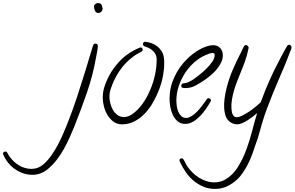

<svg xmlns="http://www.w3.org/2000/svg" viewBox="-420 -771 1938 1263"><path d="M255.9 -715.8Q253.9 -708 252.4 -703.1Q251 -698.2 246.1 -692.4L248 -697.3Q239.3 -685.5 227.5 -685.5Q211.9 -685.5 205.1 -699.7Q198.2 -713.9 198.2 -727.5Q198.2 -737.3 206.5 -744.1Q214.8 -751 223.6 -751Q228.5 -751 232.4 -750Q236.3 -749 240.2 -748Q252.9 -738.3 252 -724.6Q252.9 -722.7 253.9 -720.2Q254.9 -717.8 255.9 -715.8ZM223.6 -469.7Q223.6 -454.1 219.7 -434.6Q215.8 -415 212.9 -399.4Q192.4 -280.3 153.8 -167.5Q115.2 -54.7 70.3 57.6Q54.7 95.7 37.6 134.3Q20.5 172.9 0 209.5Q-20.5 246.1 -45.9 279.3Q-71.3 312.5 -103.5 339.8Q-150.4 378.9 -207 378.9Q-238.3 378.9 -268.1 368.7Q-297.9 358.4 -323.2 340.3Q-348.6 322.3 -368.2 297.4Q-387.7 272.5 -399.4 244.1Q-399.4 242.2 -399.9 241.7Q-400.4 241.2 -400.4 239.3Q-400.4 233.4 -395 229.5Q-389.6 225.6 -383.8 225.6Q-377 225.6 -373 232.4Q-368.2 240.2 -363.8 248.5Q-359.4 256.8 -352.5 264.6Q-329.1 296.9 -292 318.4Q-254.9 339.8 -213.9 339.8Q-167 339.8 -131.8 307.6Q-104.5 283.2 -81.5 250.5Q-58.6 217.8 -39.6 182.1Q-20.5 146.5 -4.9 109.9Q10.7 73.2 24.4 39.1Q58.6 -46.9 86.9 -133.3Q115.2 -219.7 142.6 -308.6L177.7 -424.8Q182.6 -437.5 185.5 -450.2Q188.5 -462.9 193.4 -474.6Q198.2 -484.4 208 -484.4Q213.9 -484.4 218.8 -480.5Q223.6 -476.6 223.6 -469.7Z M660.2 -351.6Q660.2 -314.5 651.9 -270.5Q643.6 -226.6 627 -182.6Q610.4 -138.7 586.4 -97.2Q562.5 -55.7 531.7 -23.4Q501 8.8 463.4 27.8Q425.8 46.9 382.8 46.9Q350.6 46.9 327.1 29.8Q303.7 12.7 287.6 -13.7Q271.5 -40 263.7 -70.8Q255.9 -101.6 255.9 -128.9Q255.9 -161.1 264.6 -192.4Q292 -282.2 352.5 -352.5Q413.1 -422.9 500 -458Q502 -459 504.9 -459Q511.7 -459 515.1 -454.1Q518.6 -449.2 518.6 -443.4Q518.6 -436.5 510.7 -431.6Q497.1 -423.8 483.4 -416.5Q469.7 -409.2 456.1 -398.4Q402.3 -359.4 364.3 -301.8Q326.2 -244.1 306.6 -180.7Q299.8 -160.2 299.8 -134.8Q299.8 -114.3 305.7 -90.8Q311.5 -67.4 323.2 -47.4Q335 -27.3 353 -14.2Q371.1 -1 395.5 -1Q411.1 -1 425.3 -6.8Q439.5 -12.7 452.1 -21.5Q489.3 -47.9 518.6 -89.8Q547.9 -131.8 568.4 -180.2Q588.9 -228.5 599.6 -278.8Q610.4 -329.1 610.4 -374V-385.7Q608.4 -411.1 593.3 -428.7Q578.1 -446.3 555.7 -457Q548.8 -460 542.5 -461.9Q536.1 -463.9 530.3 -466.8Q520.5 -470.7 520.5 -480.5Q520.5 -487.3 524.4 -492.2Q528.3 -497.1 535.2 -496.1H536.1Q557.6 -494.1 578.6 -486.3Q599.6 -478.5 616.2 -464.8Q632.8 -451.2 644 -432.6Q655.3 -414.1 658.2 -390.6Q660.2 -380.9 660.2 -371.6Q660.2 -362.3 660.2 -351.6Z M1045.9 -407.2Q1045.9 -382.8 1034.2 -358.9Q1022.5 -335 1004.4 -313.5Q986.3 -292 964.8 -274.4Q943.4 -256.8 924.8 -244.1Q896.5 -224.6 865.7 -208Q835 -191.4 798.8 -191.4Q791 -191.4 781.7 -193.4Q772.5 -195.3 772.5 -206.1Q772.5 -219.7 785.2 -222.7Q788.1 -223.6 792 -223.6Q795.9 -223.6 799.8 -224.6Q810.5 -226.6 820.8 -231.4Q831.1 -236.3 841.8 -242.2Q858.4 -252.9 883.8 -272.5Q909.2 -292 933.6 -315.4Q958 -338.9 975.1 -363.3Q992.2 -387.7 992.2 -409.2Q992.2 -422.9 977.5 -422.9Q971.7 -422.9 965.8 -420.9Q960 -418.9 954.1 -417Q907.2 -401.4 868.2 -369.6Q829.1 -337.9 800.8 -295.9Q772.5 -253.9 756.3 -206.1Q740.2 -158.2 740.2 -110.4Q740.2 -94.7 742.7 -74.7Q745.1 -54.7 752.4 -37.1Q759.8 -19.5 772.5 -7.3Q785.2 4.9 805.7 4.9Q813.5 4.9 820.3 2.4Q827.1 0 834 -3.9Q860.4 -18.6 882.8 -43.5Q905.3 -68.4 922.9 -93.8Q927.7 -99.6 932.1 -106.4Q936.5 -113.3 941.4 -120.1Q944.3 -125 951.2 -125Q957 -125 962.4 -121.1Q967.8 -117.2 967.8 -110.4Q967.8 -108.4 965.8 -104.5Q954.1 -83 936.5 -57.1Q918.9 -31.2 897.5 -8.8Q876 13.7 851.1 28.8Q826.2 43.9 798.8 43.9Q768.6 43.9 748.5 26.9Q728.5 9.8 716.8 -15.1Q705.1 -40 700.2 -68.8Q695.3 -97.7 695.3 -121.1Q695.3 -195.3 726.6 -263.2Q757.8 -331.1 810.5 -382.8Q826.2 -398.4 846.7 -414.6Q867.2 -430.7 890.1 -443.8Q913.1 -457 937 -465.3Q960.9 -473.6 983.4 -473.6Q1011.7 -473.6 1028.8 -454.6Q1045.9 -435.5 1045.9 -407.2Z M1498 -459Q1498 -455.1 1497.1 -453.1Q1460 -353.5 1418 -258.3Q1376 -163.1 1338.9 -63.5Q1320.3 -15.6 1306.2 32.2Q1292 80.1 1278.3 129.9Q1275.4 140.6 1272 149.9Q1268.6 159.2 1264.6 169.9Q1252.9 206.1 1240.2 240.7Q1227.5 275.4 1210.9 308.6Q1194.3 341.8 1172.9 371.6Q1151.4 401.4 1124 423.3Q1096.7 445.3 1064.5 458.5Q1032.2 471.7 994.1 471.7Q954.1 471.7 919.4 457.5Q884.8 443.4 855.5 419.4Q826.2 395.5 803.2 362.8Q780.3 330.1 762.7 292Q760.7 288.1 760.7 285.2Q759.8 277.3 765.1 273.9Q770.5 270.5 776.4 270.5Q780.3 270.5 783.2 273.4Q786.1 276.4 788.1 279.3Q794.9 290 800.3 302.2Q805.7 314.5 813.5 325.2Q828.1 345.7 847.2 364.7Q866.2 383.8 889.2 397.9Q912.1 412.1 937.5 420.4Q962.9 428.7 989.3 428.7Q1029.3 428.7 1063.5 409.2Q1112.3 379.9 1144.5 328.1Q1176.8 276.4 1200.2 213.9Q1222.7 153.3 1238.8 90.3Q1254.9 27.3 1271.5 -27.3Q1259.8 -16.6 1243.2 -3.9Q1226.6 8.8 1209 20Q1191.4 31.2 1173.3 39.1Q1155.3 46.9 1140.6 46.9Q1112.3 46.9 1089.4 28.3Q1066.4 9.8 1060.5 -21.5Q1055.7 -41 1054.7 -57.6Q1052.7 -87.9 1057.1 -121.6Q1061.5 -155.3 1069.8 -189Q1078.1 -222.7 1088.9 -254.4Q1099.6 -286.1 1111.3 -312.5Q1135.7 -369.1 1164.1 -423.8Q1169.9 -434.6 1174.8 -446.3Q1179.7 -458 1186.5 -468.8Q1190.4 -474.6 1198.2 -474.6Q1203.1 -474.6 1209 -469.2Q1214.8 -463.9 1215.8 -458L1212.9 -443.4Q1204.1 -402.3 1189.9 -363.3Q1175.8 -324.2 1160.2 -287.1Q1149.4 -260.7 1138.2 -231.9Q1127 -203.1 1118.7 -173.8Q1110.4 -144.5 1105.5 -114.7Q1100.6 -85 1102.5 -55.7Q1103.5 -46.9 1105 -37.1Q1106.4 -27.3 1110.4 -19Q1114.3 -10.7 1120.1 -5.4Q1126 0 1135.7 0Q1152.3 0 1174.8 -11.2Q1197.3 -22.5 1219.7 -37.6Q1242.2 -52.7 1262.2 -69.3Q1282.2 -85.9 1294.9 -97.7Q1320.3 -168 1349.6 -234.9Q1378.9 -301.8 1413.1 -366.2Q1426.8 -391.6 1440.4 -418.5Q1454.1 -445.3 1469.7 -469.7Q1473.6 -476.6 1481.4 -476.6Q1488.3 -476.6 1492.7 -471.2Q1497.1 -465.8 1498 -459Z"/></svg>

Font: Calligraffiti
Style: Regular
Weight: 400
Designer: Dathan Boardman
Foundry: Open Window
Version: Version 1.000